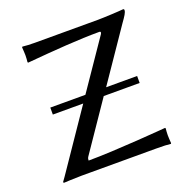

<svg xmlns="http://www.w3.org/2000/svg" viewBox="-119 -763 859 879"><g transform="rotate(-20 311.0 -324.0)"><path d="M187 -54C187 -59 187 -65 192 -72L353 -308H528V-342H377L547 -591C567 -619 577 -634 577 -645C577 -649 576 -651 571 -651C555 -649 476 -645 445 -645H141C119 -645 96 -646 80 -648L78 -645C79 -631 80 -616 80 -606C80 -596 79 -581 78 -573L80 -570C217 -582 335 -591 435 -591C440 -591 443 -587 438 -579L276 -342H105V-308H253L69 -38C63 -30 54 -15 43 -1L46 3C46 3 103 0 133 0H496C532 0 551 1 567 3L569 0C568 -14 567 -29 567 -39C567 -49 568 -64 569 -72L567 -75C567 -75 318 -54 187 -54Z"/></g></svg>

Font: Libertinus Sans
Style: Regular
Weight: 400
Designer: Philipp H. Poll, Khaled Hosny
Foundry: Caleb Maclennan
Version: Version 7.050;RELEASE